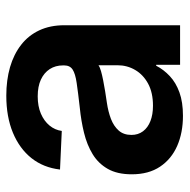

<svg xmlns="http://www.w3.org/2000/svg" viewBox="-16 -556 581 588"><g transform="rotate(-90 274.0 -261.5)"><path d="M213.9 8.8Q162.1 8.8 121.8 -8.8Q81.5 -26.4 58.1 -61.3Q34.7 -96.2 34.7 -147.9Q34.7 -192.4 51.3 -221.4Q67.9 -250.5 96.4 -267.8Q125 -285.2 161.9 -294.2Q198.7 -303.2 238.3 -307.1Q286.1 -312.5 314.5 -316.7Q342.8 -320.8 355.5 -329.1Q368.2 -337.4 368.2 -355V-358.4Q368.2 -381.8 356.9 -399.2Q345.7 -416.5 324.7 -426.3Q303.7 -436 273.4 -436Q243.2 -436 220.5 -426.3Q197.8 -416.5 184.1 -399.9Q170.4 -383.3 167.5 -362.3L49.3 -367.7Q55.2 -418.5 84.2 -455.1Q113.3 -491.7 162.1 -512Q210.9 -532.2 275.4 -532.2Q323.2 -532.2 362.8 -520.8Q402.3 -509.3 431.2 -486.8Q460 -464.4 475.6 -431.2Q491.2 -397.9 491.2 -354.5V0H370.1V-73.2H367.2Q355.5 -50.3 335.4 -31.5Q315.4 -12.7 285.6 -2Q255.9 8.8 213.9 8.8ZM244.6 -83Q284.7 -83 312.3 -97.9Q339.8 -112.8 354.2 -137.5Q368.7 -162.1 368.7 -191.9V-250Q362.8 -245.6 350.8 -242.2Q338.9 -238.8 322.8 -235.6Q306.6 -232.4 288.8 -229.5Q271 -226.6 253.4 -224.1Q226.6 -220.2 204.3 -211.7Q182.1 -203.1 168.7 -188Q155.3 -172.9 155.3 -148.9Q155.3 -128.4 166.5 -113.5Q177.7 -98.6 197.8 -90.8Q217.8 -83 244.6 -83Z"/></g></svg>

Font: Inter 28pt SemiBold
Style: Regular
Weight: 600
Designer: Rasmus Andersson
Foundry: rsms
Version: Version 4.001;git-66647c0bb